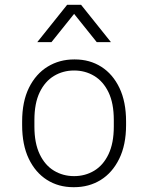

<svg xmlns="http://www.w3.org/2000/svg" viewBox="-20 -768 616 798"><path d="M285 10Q223 10 175 -20.5Q127 -51 99.5 -108.5Q72 -166 72 -248V-263Q72 -346 100.5 -403.5Q129 -461 178 -491Q227 -521 288 -521H291Q353 -521 401 -490.5Q449 -460 476.5 -402.5Q504 -345 504 -263V-248Q504 -166 475.5 -108Q447 -50 398.5 -20Q350 10 288 10ZM288 -36Q334 -36 371.5 -58.5Q409 -81 431 -127Q453 -173 453 -242V-269Q453 -339 431 -384.5Q409 -430 371.5 -452.5Q334 -475 288 -475Q242 -475 204.5 -452.5Q167 -430 145 -384.5Q123 -339 123 -269V-242Q123 -173 145 -127Q167 -81 204.5 -58.5Q242 -36 288 -36ZM135 -593 259 -748H317L441 -593H382L273 -729H303L194 -593Z"/></svg>

Font: Chivo Medium Thin
Style: Regular
Weight: 250
Version: Version 2.002